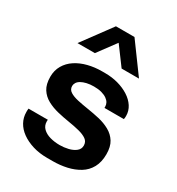

<svg xmlns="http://www.w3.org/2000/svg" viewBox="-183 -872 915 995"><g transform="rotate(30 274.5 -374.5)"><path d="M251 10Q203 10 164 -2Q125 -14 96.5 -34.5Q68 -55 53 -82.5Q38 -110 38 -142Q38 -148 38 -152Q38 -156 39 -163H155Q154 -160 154 -157.5Q154 -155 154 -153Q154 -128 171 -111.5Q188 -95 215 -87.5Q242 -80 273 -80Q298 -80 323.5 -86Q349 -92 366 -105.5Q383 -119 383 -140Q383 -163 365.5 -175.5Q348 -188 318.5 -195.5Q289 -203 254 -208.5Q219 -214 183.5 -222.5Q148 -231 118.5 -247Q89 -263 71.5 -290.5Q54 -318 54 -363Q54 -401 71.5 -431Q89 -461 119.5 -481Q150 -501 189.5 -511Q229 -521 272 -521H292Q332 -521 368.5 -511Q405 -501 434 -482.5Q463 -464 479.5 -438.5Q496 -413 496 -383Q496 -378 495.5 -371.5Q495 -365 494 -363H378V-371Q378 -382 372.5 -392.5Q367 -403 354.5 -412Q342 -421 322.5 -426.5Q303 -432 276 -432Q252 -432 233 -427.5Q214 -423 201 -415.5Q188 -408 182 -398Q176 -388 176 -378Q176 -357 194 -345.5Q212 -334 241.5 -327.5Q271 -321 306.5 -315.5Q342 -310 377 -302Q412 -294 442 -277.5Q472 -261 489.5 -233Q507 -205 507 -160Q507 -113 489 -80Q471 -47 439 -27.5Q407 -8 367 1Q327 10 283 10ZM89 -584 218 -759H329L457 -584H353L236 -742H310L193 -584Z"/></g></svg>

Font: Chivo Medium SemiBold
Style: Regular
Weight: 600
Version: Version 2.002